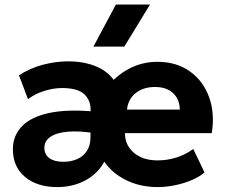

<svg xmlns="http://www.w3.org/2000/svg" viewBox="-20 -784 959 820"><path d="M224.5 15Q139 15 87 -28.2Q35 -71.5 35 -147Q35 -204 73.2 -244.2Q111.5 -284.5 190 -301.5Q268.5 -318.5 389.5 -307L390 -214.5Q318 -226 269 -221.5Q220 -217 194.8 -199.2Q169.5 -181.5 169.5 -153Q169.5 -124 191 -108.5Q212.5 -93 250 -93Q282.5 -93 308.8 -104.2Q335 -115.5 350.8 -139.2Q366.5 -163 366.5 -199L367 -315Q367 -357 338.8 -382.5Q310.5 -408 244.5 -408Q210 -408 170.8 -396.2Q131.5 -384.5 99.5 -360.5L61 -462.5Q109.5 -493.5 164.2 -507.8Q219 -522 270.5 -522Q353 -522 410.5 -490.8Q468 -459.5 492 -392.5L431.5 -404Q473 -459.5 529.8 -489.8Q586.5 -520 652.5 -520Q733 -520 790 -479.8Q847 -439.5 872.5 -370.5Q898 -301.5 884.5 -215.5H513.5Q514 -163.5 552.2 -131.2Q590.5 -99 653 -99Q694 -99 732.5 -111Q771 -123 805.5 -147.5L853.5 -47.5Q832 -29 799.2 -15Q766.5 -1 728.2 7Q690 15 653 15Q560 15 489 -31.5Q418 -78 389.5 -167.5L447.5 -178.5Q444.5 -118.5 414.2 -75.2Q384 -32 334.5 -8.5Q285 15 224.5 15ZM522.5 -316H748Q747 -360.5 719 -386.5Q691 -412.5 642 -412.5Q592 -412.5 559.5 -386.5Q527 -360.5 522.5 -316ZM379 -585 475 -764.5H620.5L511 -585Z"/></svg>

Font: Geologica Cursive SemiBold
Style: Regular
Weight: 600
Designer: Sindre Bremnes, Frode Helland
Foundry: Monokrom Skriftforlag AS
Version: Version 1.010;gftools[0.9.28]